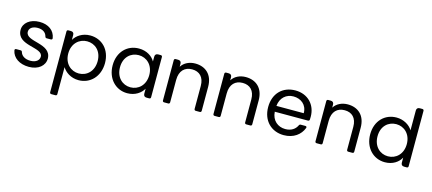

<svg xmlns="http://www.w3.org/2000/svg" viewBox="-66 -1414 5285 2349"><g transform="rotate(15 2576.5 -240.0)"><path d="M271 9C392 9 471 -59 471 -149C467 -345 149 -274 149 -404C149 -448 189 -480 256 -480C321 -480 361 -449 372 -403C375 -391 382 -385 394 -385H445C458 -385 466 -393 464 -406C449 -500 372 -557 259 -557C137 -557 58 -488 58 -404C58 -200 382 -271 382 -149C382 -104 342 -68 270 -68C202 -68 157 -99 144 -143C141 -155 135 -161 123 -161H68C55 -161 47 -153 50 -140C66 -51 152 9 271 9Z M901 -557C801 -557 729 -504 696 -446V-508C696 -534 682 -548 656 -548H625C612 -548 605 -541 605 -528V240C605 253 612 260 625 260H676C689 260 696 253 696 240V-101C730 -45 801 9 901 9C1048 9 1161 -106 1161 -276C1161 -447 1048 -557 901 -557ZM882 -478C983 -478 1068 -405 1068 -276C1068 -147 983 -71 882 -71C783 -71 696 -146 696 -275C696 -402 783 -478 882 -478Z M1518 -557C1371 -557 1258 -447 1258 -276C1258 -106 1371 9 1517 9C1618 9 1689 -44 1722 -103V-40C1722 -14 1736 0 1762 0H1794C1807 0 1814 -7 1814 -20V-528C1814 -541 1807 -548 1794 -548H1762C1736 -548 1722 -534 1722 -508V-448C1690 -505 1620 -557 1518 -557ZM1536 -478C1636 -478 1722 -402 1722 -275C1722 -146 1636 -71 1536 -71C1436 -71 1351 -147 1351 -276C1351 -405 1436 -478 1536 -478Z M1964 -528V-20C1964 -7 1971 0 1984 0H2035C2048 0 2055 -7 2055 -20V-303C2055 -421 2119 -479 2212 -479C2304 -479 2365 -422 2365 -310V-20C2365 -7 2372 0 2385 0H2435C2448 0 2455 -7 2455 -20V-323C2455 -480 2358 -558 2231 -558C2157 -558 2091 -527 2055 -470V-508C2055 -534 2041 -548 2015 -548H1984C1971 -548 1964 -541 1964 -528Z M2604 -528V-20C2604 -7 2611 0 2624 0H2675C2688 0 2695 -7 2695 -20V-303C2695 -421 2759 -479 2852 -479C2944 -479 3005 -422 3005 -310V-20C3005 -7 3012 0 3025 0H3075C3088 0 3095 -7 3095 -20V-323C3095 -480 2998 -558 2871 -558C2797 -558 2731 -527 2695 -470V-508C2695 -534 2681 -548 2655 -548H2624C2611 -548 2604 -541 2604 -528Z M3668 -314H3322C3332 -421 3406 -480 3495 -480C3589 -480 3669 -421 3668 -314ZM3228 -275C3228 -101 3343 9 3499 9C3624 9 3709 -57 3743 -146C3749 -160 3741 -169 3727 -169H3670C3659 -169 3652 -164 3647 -153C3623 -103 3574 -68 3499 -68C3406 -68 3328 -129 3321 -240H3740C3752 -240 3760 -246 3761 -259C3762 -271 3762 -282 3762 -295C3762 -445 3658 -557 3499 -557C3339 -557 3228 -448 3228 -275Z M3896 -528V-20C3896 -7 3903 0 3916 0H3967C3980 0 3987 -7 3987 -20V-303C3987 -421 4051 -479 4144 -479C4236 -479 4297 -422 4297 -310V-20C4297 -7 4304 0 4317 0H4367C4380 0 4387 -7 4387 -20V-323C4387 -480 4290 -558 4163 -558C4089 -558 4023 -527 3987 -470V-508C3987 -534 3973 -548 3947 -548H3916C3903 -548 3896 -541 3896 -528Z M4781 -557C4633 -557 4520 -447 4520 -276C4520 -106 4633 9 4780 9C4880 9 4951 -42 4984 -104V-40C4984 -14 4998 0 5024 0H5056C5069 0 5076 -7 5076 -20V-720C5076 -733 5069 -740 5056 -740H5024C4998 -740 4984 -726 4984 -700V-450C4946 -513 4867 -557 4781 -557ZM4798 -478C4898 -478 4984 -402 4984 -275C4984 -146 4898 -71 4798 -71C4698 -71 4613 -147 4613 -276C4613 -405 4698 -478 4798 -478Z"/></g></svg>

Font: Arvore Sans
Style: Regular
Weight: 400
Designer: Jonny Pinhorn (Latin) Dan Schunck (customization for Arvore)
Version: Version 1.000;Glyphs 3.3 (3305)